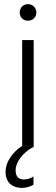

<svg xmlns="http://www.w3.org/2000/svg" viewBox="-20 -715 273 935"><path d="M116 -614C139 -614 157 -631 157 -654C157 -677 139 -695 116 -695C93 -695 76 -677 76 -654C76 -631 93 -614 116 -614ZM88 200C108 200 130 193 143 184V144C130 154 112 159 96 159C72 159 56 146 56 114C56 78 87 29 144 0V-520H88V-5C35 31 7 78 7 122C7 170 36 200 88 200Z"/></svg>

Font: Fixel Text Light
Style: Regular
Weight: 300
Width: 4
Designer: AlfaBravo + MacPaw
Foundry: Kyrylo Tkachov, Marchela Mozhyna, Serhii Makarenko, Maria Weinstein, Zakhar Kryvoshyya
Version: Version 1.211